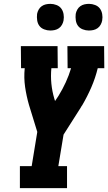

<svg xmlns="http://www.w3.org/2000/svg" viewBox="-20 -974 560 994"><path d="M83 0V-114H144L173 -291L130 -431Q117 -476 110 -523.5Q103 -571 108 -621H89L88 -735H278L279 -621H246Q242 -580 246 -540.5Q250 -501 261 -464L265 -451L283 -478Q304 -512 320.5 -548Q337 -584 348 -621H330L329 -735H519L520 -621H486Q474 -571 453 -522.5Q432 -474 405 -428L404 -427Q403 -425 401 -422.5Q399 -420 398 -417L309 -277L282 -114H327V0ZM440 -816Q424 -816 408.5 -822Q393 -828 384 -840Q375 -852 372.5 -868.5Q370 -885 372 -902Q374 -913 380 -924Q386 -935 396 -942Q406 -949 417.5 -951.5Q429 -954 441 -954Q457 -954 472.5 -948Q488 -942 497 -930Q506 -918 509 -901.5Q512 -885 509 -868Q507 -857 501 -846Q495 -835 485 -828Q475 -821 463.5 -818.5Q452 -816 440 -816ZM240 -816Q224 -816 208.5 -822Q193 -828 184 -840Q175 -852 172.5 -868.5Q170 -885 172 -902Q174 -913 180 -924Q186 -935 196 -942Q206 -949 217.5 -951.5Q229 -954 241 -954Q257 -954 272.5 -948Q288 -942 297 -930Q306 -918 309 -901.5Q312 -885 309 -868Q307 -857 301 -846Q295 -835 285 -828Q275 -821 263.5 -818.5Q252 -816 240 -816Z"/></svg>

Font: Iosevka Curly Slab Heavy
Style: Italic
Weight: 900
Italic angle: -9°
Monospace: yes
Designer: Belleve Invis
Foundry: Belleve Invis
Version: Version 22.1.2; ttfautohint (v1.8.4)